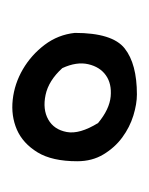

<svg xmlns="http://www.w3.org/2000/svg" viewBox="15 -589 244 314"><g transform="rotate(-90 137.0 -432.0)"><path d="M30.3 -427.7Q30.3 -468.8 44.9 -492.7Q59.6 -516.6 82 -526.4Q104.5 -536.1 130.9 -533.2Q157.2 -530.3 180.7 -516.6Q204.1 -502.9 220.7 -481Q237.3 -459 240.2 -431.6Q240.2 -370.1 214.8 -350.1Q189.5 -330.1 139.6 -330.1Q124 -330.1 105 -335.9Q85.9 -341.8 69.3 -354Q52.7 -366.2 41.5 -384.8Q30.3 -403.3 30.3 -427.7ZM182.6 -452.1Q162.1 -474.6 138.7 -479.5Q115.2 -484.4 98.6 -475.1Q82 -465.8 78.1 -444.8Q74.2 -423.8 92.8 -393.6Q115.2 -375 136.2 -373Q157.2 -371.1 170.9 -380.9Q184.6 -390.6 189 -409.7Q193.4 -428.7 182.6 -452.1Z"/></g></svg>

Font: Architects Daughter-petzku
Style: Regular
Weight: 400
Designer: Kimberly Geswein
Foundry: Kimberly Geswein
Version: Version 1.000 2010 initial release